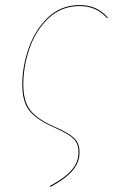

<svg xmlns="http://www.w3.org/2000/svg" viewBox="-20 -547 446 758"><path d="M177 187Q234 157 262 125.5Q290 94 290 54Q290 30 280.5 14Q271 -2 249 -15.5Q227 -29 183 -49Q121 -77 94.5 -112Q68 -147 68 -213Q68 -285 93.5 -357.5Q119 -430 170 -478.5Q221 -527 295 -527Q364 -527 406 -477L403 -475Q361 -523 295 -523Q222 -523 171.5 -475Q121 -427 96.5 -355.5Q72 -284 72 -213Q72 -149 98 -114Q124 -79 184 -52Q229 -32 251.5 -18Q274 -4 284 12.5Q294 29 294 54Q294 95 265.5 127.5Q237 160 179 191Z"/></svg>

Font: Fira Sans Condensed Four
Style: Italic
Weight: 100
Width: 3
Italic angle: -8°
Designer: bBox Type GmbH & Carrois Corporate GbR & Edenspiekermann AG
Foundry: bBox Type GmbH & Carrois Corporate GbR & Edenspiekermann AG
Version: Version 4.301